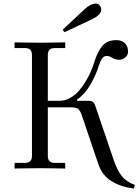

<svg xmlns="http://www.w3.org/2000/svg" viewBox="-20 -954 784 1088"><path d="M335 -785.6 460 -902.3Q493.7 -933.6 523.4 -933.6Q536.6 -933.6 545.2 -922.9Q553.7 -912.1 553.7 -899.4Q553.7 -869.6 499 -843.8L345.7 -771.5ZM62.5 1V-31.2H123Q161.1 -31.2 161.1 -70.3V-642.6Q161.1 -681.6 123 -681.6H62.5V-713.9Q64.5 -713.9 122.6 -712.9Q180.7 -711.9 206.1 -711.9Q231.4 -711.9 289.6 -712.9Q347.7 -713.9 349.6 -713.9V-681.6H289.1Q251 -681.6 251 -642.6V-382.8H318.4Q349.6 -382.8 379.2 -400.1Q408.7 -417.5 429.4 -441.9Q450.2 -466.3 468.3 -497.3Q486.3 -528.3 495.8 -551.3Q505.4 -574.2 511.2 -592.8Q521.5 -626 531.5 -647.9Q541.5 -669.9 556.2 -689.2Q570.8 -708.5 591.3 -717.5Q611.8 -726.6 638.7 -726.6Q671.4 -726.6 688.5 -708.3Q705.6 -689.9 705.6 -661.6Q705.6 -641.6 689.9 -628.4Q674.3 -615.2 653.3 -615.2Q635.7 -615.2 617.2 -626Q598.6 -637.2 585 -637.2Q569.3 -637.2 559.1 -623.3Q548.8 -609.4 540.5 -583Q523.9 -529.3 492.7 -474.9Q461.4 -420.4 416 -389.6L417 -382.8H483.4Q510.7 -382.8 518.6 -358.4L625 -45.4Q643.6 9.3 669.2 42.5Q694.8 75.7 744.1 93.8L738.8 114.3Q666.5 106 612.8 73Q559.1 40 538.1 -21.5L443.8 -299.8Q434.6 -327.1 423.1 -336.4Q411.6 -345.7 381.8 -345.7H251V-70.3Q251 -31.2 289.1 -31.2H349.6V1Q347.7 1 289.6 0Q231.4 -1 206.1 -1Q180.7 -1 122.6 0Q64.5 1 62.5 1Z"/></svg>

Font: Theano Old Style
Style: Regular
Weight: 400
Designer: Alexey Kryukov
Version: Version 2.00